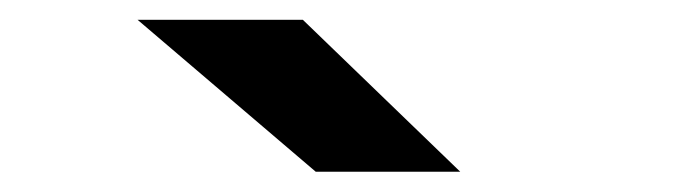

<svg xmlns="http://www.w3.org/2000/svg" viewBox="-20 -732 690 194"><path d="M299 -558.5 119 -712H286L445 -558.5Z"/></svg>

Font: Trispace
Style: Bold
Weight: 700
Designer: Tyler Finck
Foundry: Etcetera Type Company
Version: Version 1.210; ttfautohint (v1.8.3)